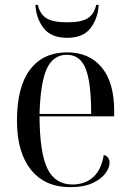

<svg xmlns="http://www.w3.org/2000/svg" viewBox="-20 -762 537 792"><path d="M270 10Q165 10 107.5 -62Q50 -134 50 -264Q50 -404 104 -475Q158 -546 257 -546Q348 -546 399.5 -484Q451 -422 451 -304V-282H143Q144 -130 176 -65.5Q208 -1 279 -1Q330 -1 364 -31Q398 -61 408 -123Q420 -120 426 -111Q432 -102 432 -91Q432 -70 414.5 -46.5Q397 -23 361 -6.5Q325 10 270 10ZM356 -292Q356 -423 333 -479.5Q310 -536 256 -536Q200 -536 173.5 -479.5Q147 -423 143 -292ZM257 -606Q191 -606 160 -646Q129 -686 126 -742H136Q145 -703 172 -686.5Q199 -670 257 -670Q315 -670 341.5 -686.5Q368 -703 377 -742H387Q384 -686 353.5 -646Q323 -606 257 -606Z"/></svg>

Font: Noto Serif Display SemiCondensed
Style: Regular
Weight: 400
Width: 4
Designer: Monotype Design Team
Foundry: Monotype Imaging Inc.
Version: Version 2.009